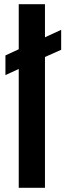

<svg xmlns="http://www.w3.org/2000/svg" viewBox="-20 -895 311 915"><path d="M69.3 0V-566.4L5.9 -537.1V-630.9L69.3 -660.2V-875H194.3V-717.3L271.5 -752.9V-657.7L194.3 -623.5V0Z"/></svg>

Font: Oswald
Style: Stencbab
Weight: 400
Designer: Mathieu Le Lay
Foundry: Mathieu Le Lay
Version: Version 1.000